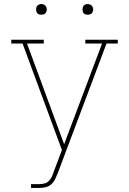

<svg xmlns="http://www.w3.org/2000/svg" viewBox="-20 -932 640 952"><path d="M134 0V-19H175Q188 -19 201 -22.5Q214 -26 223 -35.5Q232 -45 237.5 -57Q243 -69 247 -82L287 -188L92 -716H36V-735H197V-716H114L298 -217L486 -716H403V-735H564V-716H508L267 -75Q261 -60 254 -45Q247 -30 235 -19Q223 -8 207 -4Q191 0 175 0ZM415 -859Q410 -859 404.5 -860.5Q399 -862 395.5 -865.5Q392 -869 390.5 -874.5Q389 -880 389 -885Q389 -890 390.5 -895.5Q392 -901 395.5 -904.5Q399 -908 404.5 -910Q410 -912 415 -912Q420 -912 425.5 -910Q431 -908 434.5 -904.5Q438 -901 440 -895.5Q442 -890 442 -885Q442 -880 440 -874.5Q438 -869 434.5 -865.5Q431 -862 425.5 -860.5Q420 -859 415 -859ZM185 -859Q180 -859 174.5 -860.5Q169 -862 165.5 -865.5Q162 -869 160.5 -874.5Q159 -880 159 -885Q159 -890 160.5 -895.5Q162 -901 165.5 -904.5Q169 -908 174.5 -910Q180 -912 185 -912Q190 -912 195.5 -910Q201 -908 204.5 -904.5Q208 -901 210 -895.5Q212 -890 212 -885Q212 -880 210 -874.5Q208 -869 204.5 -865.5Q201 -862 195.5 -860.5Q190 -859 185 -859Z"/></svg>

Font: Iosevka Etoile Thin
Style: Regular
Weight: 100
Designer: Belleve Invis
Foundry: Belleve Invis
Version: Version 22.1.2; ttfautohint (v1.8.4)